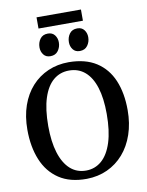

<svg xmlns="http://www.w3.org/2000/svg" viewBox="-112 -1152 948 1241"><g transform="rotate(-10 362.0 -531.5)"><path d="M356 11Q246 12 174 -36Q102 -84 66.8 -169.8Q31.5 -255.5 31.5 -367.5Q31.5 -455.5 56.2 -526.5Q81 -597.5 126.5 -647.8Q172 -698 234 -725Q296 -752 370 -752Q478.5 -751.5 550 -705.8Q621.5 -660 656.8 -576.8Q692 -493.5 692 -381Q692 -293.5 667.2 -221.5Q642.5 -149.5 597.5 -98Q552.5 -46.5 491 -18.2Q429.5 10 356 11ZM360 -42.5Q419 -42.5 462.8 -80.5Q506.5 -118.5 530.5 -193.8Q554.5 -269 554.5 -380.5Q554.5 -483 532.2 -553.8Q510 -624.5 467 -661.5Q424 -698.5 362.5 -698.5Q303.5 -698.5 260 -662.2Q216.5 -626 192.5 -552.5Q168.5 -479 168.5 -367.5Q168.5 -265.5 191 -192.8Q213.5 -120 256.2 -81.2Q299 -42.5 360 -42.5ZM261 -810.5Q232 -810.5 216.5 -830.8Q201 -851 201 -878.5Q201 -910 218.2 -933.8Q235.5 -957.5 269 -957.5H270Q299 -957.5 314.5 -937.2Q330 -917 330 -889.5Q330 -858.5 312.5 -834.5Q295 -810.5 262 -810.5ZM454 -810.5Q425 -810.5 409.5 -830.8Q394 -851 394 -878.5Q394 -910 411.2 -933.8Q428.5 -957.5 462 -957.5H463Q492 -957.5 507.5 -937.2Q523 -917 523 -889.5Q523 -858.5 505.5 -834.5Q488 -810.5 455 -810.5ZM507.5 -1073.5V-1000H216V-1073.5Z"/></g></svg>

Font: Merriweather 28pt SemiBold
Style: Regular
Weight: 600
Version: Version 2.100